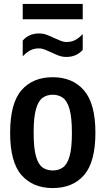

<svg xmlns="http://www.w3.org/2000/svg" viewBox="-20 -946 536 976"><path d="M248 10Q147 10 89.2 -56Q31.5 -122 31.5 -270.5Q31.5 -421 89 -487.2Q146.5 -553.5 248 -553.5Q349.5 -553.5 407.2 -486.2Q465 -419 465 -271.5Q465 -122.5 407.5 -56.2Q350 10 248 10ZM248 -79.5Q278.5 -79.5 300.2 -95.2Q322 -111 333.8 -152Q345.5 -193 345.5 -269.5Q345.5 -348 333.8 -390.2Q322 -432.5 300 -448.5Q278 -464.5 248 -464.5Q218 -464.5 196.2 -448.5Q174.5 -432.5 162.8 -391Q151 -349.5 151 -272.5Q151 -194.5 162.5 -152.8Q174 -111 195.8 -95.2Q217.5 -79.5 248 -79.5ZM317.5 -656.5Q296 -656.5 276.8 -664Q257.5 -671.5 240 -680Q223.5 -687.5 208.2 -693.8Q193 -700 177.5 -700Q153 -700 133.8 -690Q114.5 -680 95.5 -659.5V-740Q127.5 -776 178.5 -776Q200 -776 219.2 -768.5Q238.5 -761 256 -752.5Q272.5 -745 287.8 -738.8Q303 -732.5 318.5 -732.5Q343 -732.5 362.2 -742.5Q381.5 -752.5 400.5 -773V-692.5Q368.5 -656.5 317.5 -656.5ZM95.5 -848V-926H400.5V-848Z"/></svg>

Font: Encode Sans Condensed SemiBold
Style: Regular
Weight: 600
Width: 3
Designer: Multiple Designers
Foundry: Impallari Type
Version: Version 3.000; ttfautohint (v1.8.3) -l 8 -r 50 -G 200 -x 14 